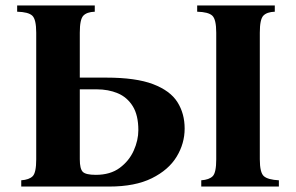

<svg xmlns="http://www.w3.org/2000/svg" viewBox="-20 -685 1087 705"><path d="M273 -400H370Q479 -400 542 -376Q605 -352 631.5 -310Q658 -268 658 -213Q658 -158 628.5 -109.5Q599 -61 537.5 -30.5Q476 0 381 0H58V-23Q87 -25 100 -38Q113 -51 113 -100V-565Q113 -614 98.5 -627.5Q84 -641 43 -642V-665H328V-642Q299 -641 286 -627.5Q273 -614 273 -565ZM332 -43Q385 -43 419.5 -68.5Q454 -94 471 -132Q488 -170 488 -207Q488 -262 467.5 -295Q447 -328 412.5 -342.5Q378 -357 335 -357H273V-100Q273 -65 284 -54Q295 -43 332 -43ZM719 0V-23Q748 -25 761 -38Q774 -51 774 -100V-565Q774 -614 759.5 -627.5Q745 -641 704 -642V-665H989V-642Q960 -641 947 -627.5Q934 -614 934 -565V-100Q934 -51 949 -38Q964 -25 1004 -23V0Z"/></svg>

Font: Bona Nova
Style: Bold
Weight: 700
Designer: Mateusz Machalski
Foundry: Capitalics
Version: Version 4.001; ttfautohint (v1.8.3)